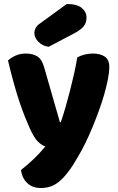

<svg xmlns="http://www.w3.org/2000/svg" viewBox="-20 -764 590 961"><path d="M128 -124Q117 -149 104.5 -180Q92 -211 78.5 -251Q65 -291 50.5 -342.5Q36 -394 20 -461Q34 -475 57.5 -485.5Q81 -496 109 -496Q144 -496 167 -481.5Q190 -467 201 -427L280 -152H284Q296 -186 307.5 -226Q319 -266 330 -308.5Q341 -351 350.5 -393.5Q360 -436 367 -477Q403 -496 446 -496Q481 -496 504 -481Q527 -466 527 -429Q527 -402 520 -366.5Q513 -331 501.5 -291Q490 -251 474.5 -208.5Q459 -166 442 -125Q425 -84 407 -47.5Q389 -11 372 18Q344 67 320 98Q296 129 274 146.5Q252 164 230 170.5Q208 177 184 177Q142 177 116 152Q90 127 85 87Q117 62 149 31.5Q181 1 207 -31Q190 -36 170.5 -54.5Q151 -73 128 -124ZM314 -744Q366 -744 389.5 -724Q413 -704 413 -676Q413 -650 399 -632.5Q385 -615 353 -598L224 -530Q194 -533 173 -554Q152 -575 152 -599Q152 -611 158 -623Q164 -635 178 -645Z"/></svg>

Font: Baloo Bhai
Style: Regular
Weight: 400
Designer: Supriya Tembe, Noopur Datye and Ek Type
Foundry: Ek Type
Version: Version 1.100;PS 1.000;hotconv 1.0.88;makeotf.lib2.5.647800;